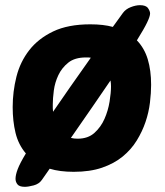

<svg xmlns="http://www.w3.org/2000/svg" viewBox="-20 -654 638 742"><path d="M265 10Q211 10 172 -2L142 41Q131 57 110 62.5Q89 68 76 68Q55 68 47.5 58.5Q40 49 40 37Q40 22 48.5 -0.5Q57 -23 80 -61Q51 -95 40 -140.5Q29 -186 29 -240Q29 -300 43.5 -357.5Q58 -415 93 -460Q128 -505 185.5 -532.5Q243 -560 329 -560Q380 -560 416 -550L455 -604Q466 -619 485.5 -626.5Q505 -634 521 -634Q544 -634 552 -622.5Q560 -611 560 -602Q560 -591 548.5 -567Q537 -543 509 -498Q538 -468 551 -425Q564 -382 564 -326Q564 -295 559.5 -257.5Q555 -220 542.5 -183Q530 -146 508.5 -111Q487 -76 454 -49Q421 -22 374.5 -6Q328 10 265 10ZM407 -343Q376 -298 338.5 -243Q301 -188 254 -121Q266 -118 280 -118Q320 -118 345 -140.5Q370 -163 384 -195Q398 -227 403.5 -261.5Q409 -296 409 -320Q409 -326 408.5 -332Q408 -338 407 -343ZM312 -432Q269 -432 244 -412Q219 -392 205.5 -363.5Q192 -335 188 -304Q184 -273 184 -251Q184 -243 184 -236Q184 -229 185 -222Q214 -264 250 -316Q286 -368 331 -431Q326 -432 321.5 -432Q317 -432 312 -432Z"/></svg>

Font: PoetsenOne
Style: Regular
Weight: 400
Designer: Rodrigo Fuenzalida, Pablo Impallari
Foundry: Pablo Impallari, Rodrigo Fuenzalida
Version: Version 1.000; ttfautohint (v0.8) -G 200 -r 50